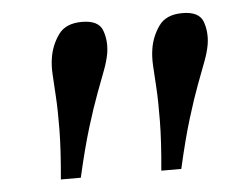

<svg xmlns="http://www.w3.org/2000/svg" viewBox="-37 -859 583 449"><g transform="rotate(-5 255.0 -634.5)"><path d="M88.9 -453.1Q95.2 -522 95.7 -568.8Q96.2 -615.7 94.2 -646.7Q92.3 -677.7 91.1 -699.2Q89.8 -720.7 92.8 -738.3Q97.2 -767.1 114.3 -791.5Q131.3 -815.9 169.9 -815.9Q209 -815.9 218 -791.5Q227.1 -767.1 222.7 -738.3Q219.7 -720.7 211.7 -699.2Q203.6 -677.7 191.9 -646.7Q180.2 -615.7 165.8 -568.8Q151.4 -522 135.7 -453.1ZM324.7 -453.1Q331.1 -522 331.5 -568.8Q332 -615.7 330.1 -646.7Q328.1 -677.7 326.9 -699.2Q325.7 -720.7 328.6 -738.3Q333 -767.1 350.1 -791.5Q367.2 -815.9 405.8 -815.9Q444.8 -815.9 453.9 -791.5Q462.9 -767.1 458.5 -738.3Q455.6 -720.7 447.5 -699.2Q439.5 -677.7 427.7 -646.7Q416 -615.7 401.6 -568.8Q387.2 -522 371.6 -453.1Z"/></g></svg>

Font: Gelasio
Style: Regular
Weight: 400
Designer: Eben Sorkin
Foundry: Eben Sorkin
Version: Version 1.008